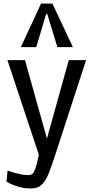

<svg xmlns="http://www.w3.org/2000/svg" viewBox="-20 -833 518 1062"><path d="M151.9 209.5Q121.6 209.5 96.7 203.6Q71.8 197.8 53.7 190.4Q32.7 182.1 15.6 171.4L22 109.9Q42.5 118.2 61 123Q78.1 127.9 97.9 131.8Q117.7 135.7 136.2 135.7Q158.7 135.7 167.2 118.9Q175.8 102.1 183.1 75.2L194.8 22.9L21 -500.5H118.2L239.7 -66.4L360.4 -500.5H456.1L283.7 29.3Q264.6 87.9 248.5 128.2Q232.4 168.5 210.4 189Q188.5 209.5 151.9 209.5ZM95.2 -572.3 207 -813H270L383.3 -572.3H297.4L241.2 -756.3H235.4L180.7 -572.3Z"/></svg>

Font: Mako
Style: Regular
Weight: 400
Designer: vernon adams
Foundry: vernon adams
Version: Version 1.100; ttfautohint (v1.8.4.7-5d5b);gftools[0.9.33]